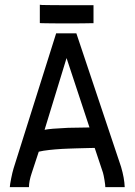

<svg xmlns="http://www.w3.org/2000/svg" viewBox="-20 -773 558 793"><path d="M366.2 -751.5V-677.2H357.9Q329.6 -676.3 259.3 -676.3Q186.5 -676.3 153.3 -677.2L144.5 -677.7V-753.4L153.8 -752.4Q185.5 -751.5 277.8 -751.5Q277.8 -751.5 357.9 -751.5ZM349.6 -246.6 254.9 -533.2 164.1 -236.8Q185.5 -241.7 261.2 -245.1ZM211.9 -635.3H295.4L480 -84Q493.7 -37.6 495.1 0H415Q415 -8.3 411.6 -29.1Q408.2 -49.8 405.3 -59.6L371.1 -162.1Q366.2 -162.1 347.2 -161.6Q328.1 -161.1 320.1 -160.9Q312 -160.6 293.2 -160.2Q274.4 -159.7 263.9 -159.2Q253.4 -158.7 236.6 -158Q219.7 -157.2 208.3 -156Q196.8 -154.8 183.6 -153.6Q170.4 -152.3 159.7 -150.4Q148.9 -148.4 140.1 -146.5L111.3 -59.1Q99.6 -24.9 99.6 0H20.5Q21 -10.3 26.1 -35.9Q31.2 -61.5 36.1 -77.6Z"/></svg>

Font: FantasqueSansM Nerd Font
Style: Regular
Weight: 400
Monospace: yes
Designer: Jany Belluz
Version: Version 1.8.0 ; ttfautohint (v1.8.2);Nerd Fonts 3.4.0